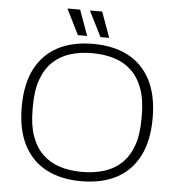

<svg xmlns="http://www.w3.org/2000/svg" viewBox="-59 -923 912 989"><g transform="rotate(5 397.5 -428.0)"><path d="M397 12Q291 12 215.5 -28Q140 -68 99.5 -147Q59 -226 59 -343Q59 -461 99.5 -539.5Q140 -618 215.5 -658Q291 -698 397 -698Q504 -698 579.5 -658Q655 -618 695.5 -539.5Q736 -461 736 -343Q736 -226 695.5 -147Q655 -68 579.5 -28Q504 12 397 12ZM397 -36Q459 -36 511 -52Q563 -68 600.5 -103.5Q638 -139 658.5 -195.5Q679 -252 679 -333V-353Q679 -434 658.5 -490.5Q638 -547 600.5 -582.5Q563 -618 511 -634Q459 -650 397 -650Q335 -650 283.5 -634Q232 -618 194.5 -582.5Q157 -547 136.5 -490.5Q116 -434 116 -353V-333Q116 -252 136.5 -195.5Q157 -139 194.5 -103.5Q232 -68 283.5 -52Q335 -36 397 -36ZM432 -736 367 -865 368 -868H429L477 -736ZM315 -736 251 -865 252 -868H315L363 -736Z"/></g></svg>

Font: Archivo SemiBold Thin
Style: Regular
Weight: 250
Version: Version 2.001